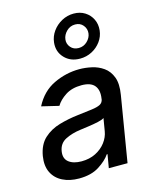

<svg xmlns="http://www.w3.org/2000/svg" viewBox="-126 -931 821 1027"><g transform="rotate(-15 284.5 -418.0)"><path d="M183.2 12.1Q131.4 12.1 92.7 -7.3Q54 -26.6 35.7 -63.7Q17.4 -100.9 25.9 -154.1Q36.6 -215.9 72.8 -248.9Q109 -282 159.4 -296.5Q209.9 -311.1 262.4 -317.1Q312.1 -323.2 343 -327.1Q373.9 -331 389.7 -339.3Q405.5 -347.7 408.7 -366.5V-369Q416.2 -415.1 395.4 -440.9Q374.6 -466.6 323.5 -466.6Q270.2 -466.6 234.2 -443.2Q198.2 -419.7 181.1 -390.6L85.9 -413.4Q124.3 -487.9 192.5 -520.2Q260.7 -552.6 334.5 -552.6Q367.2 -552.6 402.3 -544.9Q437.5 -537.3 466.4 -516.9Q495.4 -496.4 509.6 -459.2Q523.8 -421.9 513.8 -362.2L453.8 0H350.1L362.9 -74.6H358.7Q338.4 -44 294.7 -16Q251.1 12.1 183.2 12.1ZM219.5 -73.2Q263.8 -73.2 298.1 -90.6Q332.4 -108 353.7 -136.2Q375 -164.4 380.3 -196.7L392 -267Q383.2 -259.6 357.2 -253.9Q331.3 -248.2 302.6 -244.3Q273.8 -240.4 256.4 -237.9Q209.5 -231.9 173.1 -213.6Q136.7 -195.3 130 -152.7Q123.6 -113.3 149 -93.2Q174.4 -73.2 219.5 -73.2ZM354 -605.8Q301.1 -605.8 268.5 -640.3Q235.8 -674.7 241.1 -725.1Q244.7 -758.5 264.7 -786.4Q284.8 -814.3 315.7 -831Q346.6 -847.7 381.7 -847.7Q417.3 -847.7 443.7 -831Q470.2 -814.3 483.7 -786.4Q497.2 -758.5 493.6 -725.1Q490.1 -691.8 470.2 -664.6Q450.3 -637.4 419.9 -621.6Q389.6 -605.8 354 -605.8ZM361.5 -662.6Q389.2 -662.6 409.1 -681.8Q429 -701 431.8 -725.1Q434.7 -750 418.5 -769.7Q402.3 -789.4 374.6 -789.4Q346.6 -789.4 326.7 -769.7Q306.8 -750 304 -725.1Q301.1 -701 317.3 -681.8Q333.5 -662.6 361.5 -662.6Z"/></g></svg>

Font: Inter UI Medium
Style: Italic
Weight: 500
Italic angle: 9.39999°
Designer: Rasmus Andersson
Foundry: rsms
Version: 3.2;8d6f07862